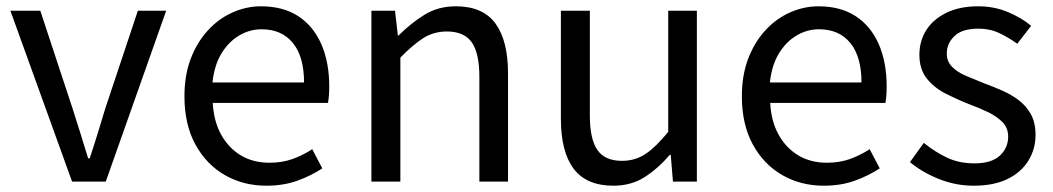

<svg xmlns="http://www.w3.org/2000/svg" viewBox="-20 -577 3347 610"><path d="M209 0 13 -543H108L210 -234Q223 -194 235.5 -153.5Q248 -113 260 -74H265Q278 -113 290.5 -153.5Q303 -194 315 -234L418 -543H508L316 0Z M826 13Q753 13 694 -21Q635 -55 600.5 -118.5Q566 -182 566 -271Q566 -338 586 -390.5Q606 -443 640.5 -480.5Q675 -518 719 -537.5Q763 -557 809 -557Q879 -557 927 -526Q975 -495 1000.5 -437.5Q1026 -380 1026 -302Q1026 -287 1025 -274Q1024 -261 1022 -250H656Q659 -192 682.5 -149.5Q706 -107 745 -83.5Q784 -60 836 -60Q876 -60 908.5 -71.5Q941 -83 972 -103L1004 -42Q969 -19 925 -3Q881 13 826 13ZM655 -315H946Q946 -397 910.5 -440.5Q875 -484 811 -484Q773 -484 739.5 -464Q706 -444 683.5 -407Q661 -370 655 -315Z M1160 0V-543H1235L1244 -464H1246Q1285 -503 1328.5 -530Q1372 -557 1428 -557Q1514 -557 1554 -502.5Q1594 -448 1594 -344V0H1503V-332Q1503 -409 1478.5 -443Q1454 -477 1400 -477Q1358 -477 1325 -456Q1292 -435 1252 -394V0Z M1929 13Q1843 13 1802.5 -41Q1762 -95 1762 -199V-543H1854V-210Q1854 -135 1878 -100.5Q1902 -66 1956 -66Q1998 -66 2031 -88Q2064 -110 2103 -158V-543H2194V0H2118L2111 -85H2108Q2070 -41 2027.5 -14Q1985 13 1929 13Z M2597 13Q2524 13 2465 -21Q2406 -55 2371.5 -118.5Q2337 -182 2337 -271Q2337 -338 2357 -390.5Q2377 -443 2411.5 -480.5Q2446 -518 2490 -537.5Q2534 -557 2580 -557Q2650 -557 2698 -526Q2746 -495 2771.5 -437.5Q2797 -380 2797 -302Q2797 -287 2796 -274Q2795 -261 2793 -250H2427Q2430 -192 2453.5 -149.5Q2477 -107 2516 -83.5Q2555 -60 2607 -60Q2647 -60 2679.5 -71.5Q2712 -83 2743 -103L2775 -42Q2740 -19 2696 -3Q2652 13 2597 13ZM2426 -315H2717Q2717 -397 2681.5 -440.5Q2646 -484 2582 -484Q2544 -484 2510.5 -464Q2477 -444 2454.5 -407Q2432 -370 2426 -315Z M3073 13Q3016 13 2962.5 -8.5Q2909 -30 2871 -62L2915 -123Q2951 -94 2989 -76Q3027 -58 3076 -58Q3130 -58 3156.5 -82.5Q3183 -107 3183 -143Q3183 -171 3164.5 -189.5Q3146 -208 3117.5 -221.5Q3089 -235 3059 -246Q3021 -261 2984.5 -279.5Q2948 -298 2924.5 -327.5Q2901 -357 2901 -403Q2901 -447 2923 -481.5Q2945 -516 2987 -536.5Q3029 -557 3088 -557Q3138 -557 3181.5 -539Q3225 -521 3256 -495L3212 -438Q3184 -458 3154.5 -472Q3125 -486 3089 -486Q3037 -486 3012.5 -462.5Q2988 -439 2988 -407Q2988 -382 3004.5 -365Q3021 -348 3048 -336.5Q3075 -325 3105 -313Q3135 -302 3164.5 -289Q3194 -276 3217.5 -258Q3241 -240 3255.5 -213.5Q3270 -187 3270 -148Q3270 -104 3247.5 -67Q3225 -30 3181.5 -8.5Q3138 13 3073 13Z"/></svg>

Font: Noto Sans SC Thin
Style: Regular
Weight: 400
Version: Version 2.004-H2;hotconv 1.0.118;makeotfexe 2.5.65603